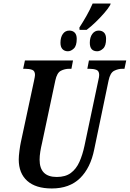

<svg xmlns="http://www.w3.org/2000/svg" viewBox="-20 -1056 734 1086"><path d="M429 -900Q449 -931 469 -966Q489 -1001 504 -1036H606L603 -1027Q592 -1008 569.5 -982Q547 -956 520.5 -930.5Q494 -905 470 -887H430ZM364 -766Q345 -766 333.5 -778Q322 -790 322 -814Q322 -845 335.5 -864Q349 -883 372 -883Q391 -883 402.5 -871.5Q414 -860 414 -836Q414 -797 397.5 -781.5Q381 -766 364 -766ZM530 -766Q488 -766 488 -814Q488 -845 502 -864Q516 -883 538 -883Q557 -883 568.5 -871.5Q580 -860 580 -836Q580 -797 563.5 -781.5Q547 -766 530 -766ZM273 10Q182 10 134 -33Q86 -76 86 -154Q86 -173 90 -203.5Q94 -234 98 -252L172 -597Q178 -625 178 -632Q178 -655 162 -661Q146 -667 121 -667H111L121 -714H393L384 -667H373Q346 -667 324 -655.5Q302 -644 293 -601L218 -248Q212 -223 208 -198.5Q204 -174 204 -153Q204 -55 301 -55Q350 -55 380.5 -77.5Q411 -100 429 -140Q447 -180 458 -232L536 -601Q541 -621 541 -632Q541 -655 525 -661Q509 -667 484 -667H474L483 -714H694L684 -667H673Q648 -667 625.5 -655.5Q603 -644 594 -600L513 -211Q492 -106 432.5 -48Q373 10 273 10Z"/></svg>

Font: Noto Serif ExtraCondensed SemiBold
Style: Italic
Weight: 600
Width: 2
Italic angle: -12°
Designer: Monotype Design Team
Foundry: Monotype Imaging Inc.
Version: Version 2.013